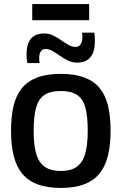

<svg xmlns="http://www.w3.org/2000/svg" viewBox="-20 -911 596 941"><path d="M34 -270Q34 -340 46.5 -392Q59 -444 87 -478.5Q115 -513 162 -531Q209 -549 278 -549Q347 -549 394 -531Q441 -513 469 -478.5Q497 -444 509.5 -392Q522 -340 522 -270Q522 -199 508.5 -146Q495 -93 466 -58.5Q437 -24 390.5 -7Q344 10 278 10Q212 10 165.5 -7Q119 -24 90 -58.5Q61 -93 47.5 -146Q34 -199 34 -270ZM145 -270Q145 -197 158.5 -154Q172 -111 201.5 -92Q231 -73 278 -73Q325 -73 354 -92Q383 -111 396.5 -154Q410 -197 410 -270Q410 -343 398 -385.5Q386 -428 356.5 -446.5Q327 -465 278 -465Q228 -465 199 -446.5Q170 -428 157.5 -385.5Q145 -343 145 -270ZM114 -602Q112 -613 111 -624Q110 -635 110 -645Q110 -696 132 -721.5Q154 -747 197 -747Q220 -747 240.5 -737Q261 -727 279.5 -714Q298 -701 315.5 -691Q333 -681 351 -681Q362 -681 369.5 -687.5Q377 -694 380.5 -704.5Q384 -715 384 -727Q384 -732 383.5 -739Q383 -746 382 -751H442Q444 -740 444.5 -729Q445 -718 445 -708Q445 -658 423.5 -631Q402 -604 358 -604Q335 -604 314 -614Q293 -624 274 -637.5Q255 -651 237.5 -661Q220 -671 204 -671Q188 -671 180 -659Q172 -647 172 -627Q172 -621 172.5 -614Q173 -607 174 -602ZM138 -812V-891H417V-812Z"/></svg>

Font: Georama ExtraCondensed Thin Medium
Style: Regular
Weight: 500
Version: Version 1.001